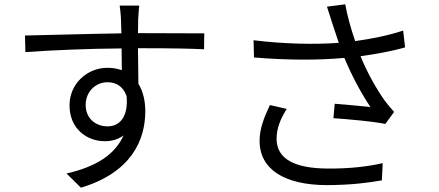

<svg xmlns="http://www.w3.org/2000/svg" viewBox="-20 -818 2040 892"><path d="M568 -372C577 -278 538 -231 480 -231C424 -231 378 -268 378 -330C378 -395 427 -436 479 -436C519 -436 552 -417 568 -372ZM96 -653 98 -576C223 -585 393 -592 545 -593L546 -492C526 -499 504 -503 479 -503C384 -503 303 -428 303 -329C303 -220 383 -162 467 -162C501 -162 530 -171 554 -189C514 -98 422 -42 289 -12L356 54C589 -16 655 -166 655 -301C655 -351 644 -395 623 -429L621 -594H635C781 -594 872 -592 928 -589L929 -663C881 -663 758 -664 636 -664H621L622 -729C623 -742 625 -781 627 -792H536C537 -784 541 -755 542 -729L544 -663C395 -661 207 -655 96 -653Z M1312 -312 1234 -330C1206 -271 1186 -219 1186 -164C1186 -28 1306 41 1496 42C1607 42 1692 31 1754 20L1758 -60C1688 -44 1602 -34 1500 -35C1352 -36 1265 -78 1265 -173C1265 -221 1282 -264 1312 -312ZM1158 -631 1160 -551C1317 -538 1461 -538 1580 -549C1614 -466 1662 -378 1701 -321C1665 -325 1591 -331 1535 -336L1529 -269C1601 -264 1722 -253 1770 -242L1811 -298C1796 -315 1781 -332 1767 -351C1730 -403 1686 -480 1655 -557C1722 -566 1801 -580 1862 -598L1853 -676C1785 -653 1702 -637 1630 -627C1610 -685 1592 -751 1584 -798L1499 -787C1508 -761 1517 -730 1524 -709L1554 -619C1444 -611 1305 -613 1158 -631Z"/></svg>

Font: Noto Sans Mono CJK SC
Style: Regular
Weight: 400
Designer: Ryoko NISHIZUKA 西塚涼子 (kana, bopomofo & ideographs); Paul D. Hunt (Latin, Greek & Cyrillic); Sandoll Communications 산돌커뮤니
Foundry: Adobe
Version: Version 2.004;hotconv 1.0.118;makeotfexe 2.5.65603